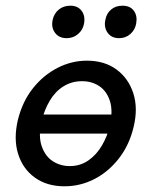

<svg xmlns="http://www.w3.org/2000/svg" viewBox="-20 -643 531 674"><path d="M206 11Q145 11 102.5 -19.5Q60 -50 43.5 -103Q27 -156 43 -223Q59 -287 95.5 -333Q132 -379 181.5 -404.5Q231 -430 285 -430Q347 -430 389 -399Q431 -368 448 -315.5Q465 -263 449 -197Q434 -134 397.5 -87Q361 -40 311.5 -14.5Q262 11 206 11ZM225 -60Q262 -60 290.5 -80Q319 -100 338 -132.5Q357 -165 366 -203Q377 -255 365.5 -289.5Q354 -324 328 -341Q302 -358 268 -358Q232 -358 203 -340Q174 -322 155 -290Q136 -258 126 -218Q114 -165 126.5 -129.5Q139 -94 165.5 -77Q192 -60 225 -60ZM101 -174 115 -241H389L375 -174ZM214 -509Q187 -509 173 -528Q159 -547 165 -574Q170 -596 186.5 -609.5Q203 -623 227 -623Q253 -623 266.5 -605Q280 -587 275 -560Q271 -538 254 -523.5Q237 -509 214 -509ZM398 -509Q371 -509 357.5 -528.5Q344 -548 350 -574Q354 -596 370 -609.5Q386 -623 410 -623Q437 -623 450 -605Q463 -587 458 -560Q454 -538 437.5 -523.5Q421 -509 398 -509Z"/></svg>

Font: Ysabeau Infant SemiBold
Style: Italic
Weight: 600
Italic angle: -12°
Designer: Christian Thalmann (Catharsis Fonts)
Version: Version 2.002; featfreeze: ss01,ss02,lnum